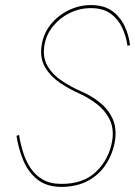

<svg xmlns="http://www.w3.org/2000/svg" viewBox="-20 -728 532 756"><path d="M55 -197 45 -193Q52 -146 70.5 -99.5Q89 -53 125 -23Q161 7 220 8Q282 8 327 -16.5Q372 -41 398.5 -83Q425 -125 433 -175Q440 -225 423 -261.5Q406 -298 373 -324.5Q340 -351 300 -368Q261 -385 224.5 -409Q188 -433 167.5 -467.5Q147 -502 155 -550Q162 -592 189 -625Q216 -658 255 -677Q294 -696 338 -696Q386 -696 416 -674Q446 -652 461.5 -618Q477 -584 482 -548L492 -550Q488 -588 471 -624.5Q454 -661 422 -684.5Q390 -708 338 -708Q292 -708 250 -687.5Q208 -667 179.5 -631.5Q151 -596 144 -550Q136 -499 158 -462.5Q180 -426 217.5 -401Q255 -376 294 -359Q331 -342 363 -317Q395 -292 412 -257Q429 -222 422 -175Q410 -102 359 -52.5Q308 -3 220 -4Q177 -4 147.5 -21.5Q118 -39 99.5 -67.5Q81 -96 70.5 -130Q60 -164 55 -197Z"/></svg>

Font: Jost* 200 Hairline Italic
Style: Italic
Weight: 100
Italic angle: -10°
Version: Version 3.200; ttfautohint (v0.97) -l 8 -r 50 -G 200 -x 14 -